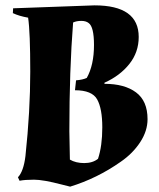

<svg xmlns="http://www.w3.org/2000/svg" viewBox="-20 -682 592 717"><path d="M29 -651 333 -662Q498 -662 498 -544Q498 -487 463 -443Q428 -399 370 -373V-369Q445 -369 488 -337Q531 -305 531 -237Q531 -193 503.5 -151Q476 -109 431 -78Q343 -16 242 15L210 7Q141 -11 107 -11Q73 -11 53 -7L47 -20Q68 -42 75 -99Q93 -267 93 -414.5Q93 -562 85 -616Q51 -622 28 -633ZM311 -596Q301 -604 283.5 -604Q266 -604 253 -598Q239 -421 239 -192Q239 -170 241 -86Q263 -73 294.5 -73Q326 -73 346 -89Q362 -137 362 -206.5Q362 -276 343 -310.5Q324 -345 260 -345L264 -382Q289 -384 304 -391Q331 -439 331 -514Q331 -582 311 -596Z"/></svg>

Font: Almendra
Style: Bold Italic
Weight: 700
Italic angle: -12°
Designer: Ana Sanfelippo
Foundry: Ana Sanfelippo
Version: Version 1.004